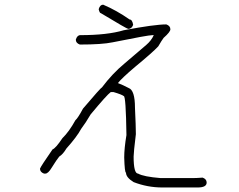

<svg xmlns="http://www.w3.org/2000/svg" viewBox="-20 -663 1040 837"><path d="M429.7 -642.6Q488.3 -617.7 544.9 -578.1Q556.6 -578.1 560.5 -554.7Q554.2 -537.1 539.1 -537.1Q533.2 -537.1 419.9 -605.5Q414.1 -605.5 410.2 -623Q416 -642.6 429.7 -642.6ZM705.1 -556.6Q722.7 -550.3 722.7 -535.2Q722.7 -523.9 693.4 -498Q685.5 -487.8 669.9 -460.9Q646 -435.1 568.4 -371.1Q510.3 -321.8 494.1 -300.8Q516.1 -292.5 541 -279.3Q568.4 -269.5 568.4 -193.4Q572.3 -111.3 572.3 -78.1Q562.5 2 562.5 19.5Q562.5 93.8 582 93.8Q606.4 107.4 679.7 113.3H822.3Q837.9 113.3 863.3 111.3Q880.9 117.7 880.9 132.8Q880.9 154.3 841.8 154.3H687.5Q623 154.3 562.5 130.9Q529.3 110.4 529.3 89.8Q523.4 89.8 521.5 23.4Q521.5 -16.1 531.2 -74.2Q528.8 -244.1 519.5 -244.1Q511.2 -251 474.6 -261.7H462.9Q445.8 -249.5 375 -164.1Q353 -126.5 334 -101.6Q315.4 -66.9 269.5 -15.6Q254.4 9.8 238.3 19.5Q228 31.7 205.1 68.4Q189.9 93.8 177.7 93.8H171.9Q154.3 87.4 154.3 72.3Q159.2 60.1 209 -11.7Q222.7 -16.6 252 -60.5Q281.2 -88.9 308.6 -138.7Q319.8 -148.4 341.8 -189.5Q419.4 -280.8 423.8 -281.2Q470.2 -342.8 523.4 -386.7L617.2 -466.8Q639.6 -485.8 650.4 -509.8H644.5Q625.5 -509.8 470.7 -478.5Q424.8 -468.8 328.1 -468.8Q310.5 -475.1 310.5 -490.2Q316.4 -509.8 330.1 -509.8Q448.2 -509.8 519.5 -531.2Q653.8 -556.6 705.1 -556.6Z"/></svg>

Font: CEF Fonts CJK Mono
Style: Regular
Weight: 400
Designer: PartyBoss (派对大魔王)
Version: Release 2.25